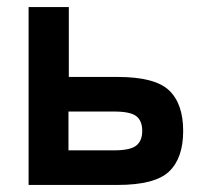

<svg xmlns="http://www.w3.org/2000/svg" viewBox="-20 -524 575 544"><path d="M61 0V-504H175V-306H313Q419 -306 459 -268Q499 -230 499 -153Q499 -76 459 -38Q419 0 313 0ZM174 -98H303Q349 -98 366 -111.5Q383 -125 383 -153Q383 -182 366 -195Q349 -208 303 -208H174Z"/></svg>

Font: Zen Kaku Gothic New
Style: Bold
Weight: 700
Designer: Yoshimichi Ohira
Foundry: Positype
Version: Version 1.002